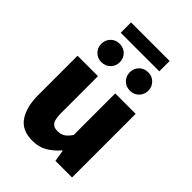

<svg xmlns="http://www.w3.org/2000/svg" viewBox="-245 -944 1063 1063"><g transform="rotate(45 286.5 -413.0)"><path d="M212 12Q131 12 94 -42.5Q57 -97 57 -190V-498H217V-210Q217 -160 230.5 -142Q244 -124 272 -124Q298 -124 316 -135Q334 -146 352 -173V-498H512V0H382L371 -67H367Q336 -31 299.5 -9.5Q263 12 212 12ZM175 -566Q144 -566 123.5 -587Q103 -608 103 -638Q103 -668 123.5 -689Q144 -710 175 -710Q207 -710 227.5 -689Q248 -668 248 -638Q248 -608 227.5 -587Q207 -566 175 -566ZM399 -566Q367 -566 346.5 -587Q326 -608 326 -638Q326 -668 346.5 -689Q367 -710 399 -710Q430 -710 450.5 -689Q471 -668 471 -638Q471 -608 450.5 -587Q430 -566 399 -566ZM136 -757V-838H438V-757Z"/></g></svg>

Font: Source Sans 3 ExtraBold
Style: Regular
Weight: 800
Designer: Paul D. Hunt
Foundry: Adobe
Version: Version 3.052;hotconv 1.1.0;makeotfexe 2.6.0